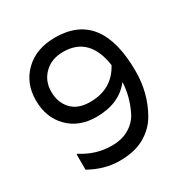

<svg xmlns="http://www.w3.org/2000/svg" viewBox="-165 -844 958 990"><g transform="rotate(-30 314.0 -349.0)"><path d="M277 -246Q174 -246 111 -310Q48 -374 48 -476Q48 -578 115.5 -643Q183 -708 295 -708Q569 -708 569 -350Q569 -219 507 -112Q475 -57 416 -23.5Q357 10 267.5 10Q178 10 91 -39V-131H96Q178 -78 272 -78Q333 -78 376 -104Q419 -130 440 -173Q478 -251 482 -333H480Q412 -246 277 -246ZM294 -623Q225 -623 182 -581Q139 -539 139 -475Q139 -411 177 -370Q215 -329 288 -329Q418 -329 477 -439Q450 -623 294 -623Z"/></g></svg>

Font: Varela
Style: Regular
Weight: 400
Designer: Joe Prince
Foundry: Joe Prince
Version: Version 1.000